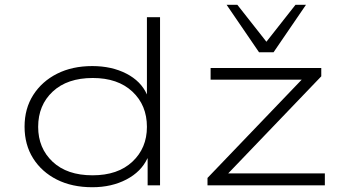

<svg xmlns="http://www.w3.org/2000/svg" viewBox="-20 -777 1443 805"><path d="M367 8Q282 8 218.5 -24Q155 -56 119 -113Q83 -170 83 -246Q83 -322 119.5 -379Q156 -436 219.5 -468Q283 -500 367 -500Q448 -500 509.5 -468.5Q571 -437 596 -381V-705H651V0H599V-113H598Q572 -57 510 -24.5Q448 8 367 8ZM368 -42Q474 -42 535 -99Q596 -156 596 -245Q596 -336 535 -393Q474 -450 369 -450Q262 -450 201 -393Q140 -336 140 -245Q140 -156 200.5 -99Q261 -42 368 -42ZM850 0V-31L1268 -467L1277 -443H863V-492H1327V-457L909 -21L900 -50H1342V0ZM1066 -558 930 -757H975L1097 -602L1219 -757H1263L1127 -558Z"/></svg>

Font: Nunito Sans 7pt Expanded ExtraLight
Style: Regular
Weight: 250
Width: 7
Designer: Vernon Adams
Foundry: Vernon Adams
Version: Version 3.101;gftools[0.9.27]